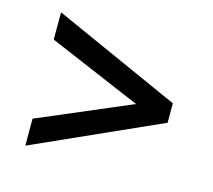

<svg xmlns="http://www.w3.org/2000/svg" viewBox="-73 -645 688 619"><g transform="rotate(15 271.0 -335.5)"><path d="M59 -467 369 -335 59 -203V-113L483 -303V-368L59 -558Z"/></g></svg>

Font: Outfit
Style: Regular
Weight: 400
Designer: Rodrigo Fuenzalida
Foundry: fragTYPE
Version: Version 1.100;gftools[0.9.27]